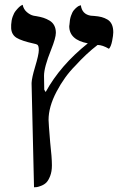

<svg xmlns="http://www.w3.org/2000/svg" viewBox="-20 -586 522 807"><path d="M184.1 -82Q184.1 -69.8 190.9 12.2Q198.2 76.2 198.2 108.9Q198.2 134.8 190.9 153.6Q183.6 172.4 174.8 181.2Q166 189.9 153.3 194.8Q140.6 199.7 134.8 200.4Q128.9 201.2 123 201.2L112.8 -232.9V-237.8Q113.8 -259.3 127 -303.2Q143.1 -356.4 143.1 -375Q143.1 -393.6 137.2 -397.9Q132.8 -400.9 122.1 -402.8Q70.8 -414.1 49.8 -427Q28.8 -439.9 26.9 -466.8V-481.9Q27.8 -500.5 33.2 -515.9Q38.6 -531.2 45.7 -540Q52.7 -548.8 59.3 -555.2Q65.9 -561.5 70.3 -563.5L75.2 -565.9Q79.1 -546.9 92.8 -535.2Q106.4 -523.4 121.1 -520Q123 -519.5 127 -519Q130.9 -518.6 132.8 -518.1Q150.4 -515.1 163.1 -511Q175.8 -506.8 188.5 -499.3Q201.2 -491.7 208 -478.8Q214.8 -465.8 214.8 -448.2Q214.8 -426.8 194.8 -377Q165 -303.2 165 -267.1L166 -209L171.9 -199.2Q233.4 -311.5 349.1 -403.8Q271 -418.5 271 -476.1Q271 -477.1 271.5 -479.5Q272 -481.9 272 -482.9Q272.9 -503.4 278.3 -519.3Q283.7 -535.2 290.5 -543.2Q297.4 -551.3 304 -556.4Q310.5 -561.5 315.4 -562.5L319.8 -564Q324.7 -525.9 361.8 -520Q364.3 -520 368.9 -519.5Q373.5 -519 376 -519Q394 -517.6 407 -514.2Q419.9 -510.7 431.9 -503.7Q443.8 -496.6 450 -483.2Q456.1 -469.7 456.1 -450.2Q456.1 -438 451.4 -414.3Q446.8 -390.6 438 -380.9Q410.6 -397 390.1 -397Q343.3 -361.3 295.9 -309.1Q251 -264.2 217.5 -200.4Q184.1 -136.7 184.1 -82Z"/></svg>

Font: Common Serif Medium
Style: Regular
Weight: 500
Designer: Philipp H. Poll, Khaled Hosny
Foundry: Stefan Peev, Context Ltd.
Version: Version 1.026